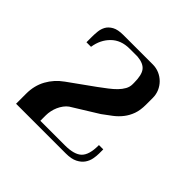

<svg xmlns="http://www.w3.org/2000/svg" viewBox="-105 -791 552 552"><g transform="rotate(45 171.5 -515.0)"><path d="M222.7 -694.3Q236.3 -694.3 248.8 -689Q261.2 -683.6 270.5 -674.3Q279.8 -665 285.2 -652.6Q290.5 -640.1 290.5 -626.5V-599.1Q290.5 -576.2 284.7 -560.1Q278.8 -543.9 269 -531.5Q259.3 -519 246.1 -508.8Q232.9 -498.5 217.8 -487.8L138.2 -438.5Q131.3 -433.6 125.7 -426Q120.1 -418.5 116.2 -409.7Q112.3 -400.9 110.4 -391.6Q108.4 -382.3 108.4 -373.5V-351.1H208Q246.1 -351.1 261.5 -366.2Q276.9 -381.3 276.9 -418.9V-420.9H294.4V-403.8Q294.4 -394 292.2 -382.3Q290 -370.6 283 -360.4Q275.9 -350.1 262.5 -343.3Q249 -336.4 226.6 -336.4H24.4V-377.4Q24.4 -410.2 38.8 -436.3Q53.2 -462.4 78.6 -480.5L155.3 -535.6Q168.5 -545.4 180.7 -554.7Q192.9 -564 201.9 -573.2Q210.9 -582.5 216.3 -592.3Q221.7 -602.1 221.7 -612.8V-619.1Q221.7 -650.4 211.4 -663.6Q201.2 -676.8 175.8 -679.2H143.1Q108.4 -679.2 87.2 -658.2Q65.9 -637.2 61 -604.5H42.5V-626.5Q42.5 -636.7 43.7 -648.7Q44.9 -660.6 50.5 -670.7Q56.2 -680.7 68.4 -687.5Q80.6 -694.3 103 -694.3Z"/></g></svg>

Font: Unique
Style: Regular
Weight: 400
Designer: Anna Pocius (aka Artmaker)
Foundry: Anna Pocius
Version: Version 1.000 2013 initial release